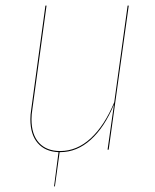

<svg xmlns="http://www.w3.org/2000/svg" viewBox="-20 -537 557 689"><path d="M442 -517 370 0H366L389 -162Q355 -80 305.5 -35.5Q256 9 196 9H194L177 132H174L190 9Q142 7 115.5 -23.5Q89 -54 89 -109Q89 -126 92 -144L143 -517H147L96 -144Q93 -126 93 -109Q93 -54 120 -24.5Q147 5 196 5Q256 5 305.5 -40.5Q355 -86 390 -170L438 -517Z"/></svg>

Font: Fira Sans Condensed Four
Style: Italic
Weight: 100
Width: 3
Italic angle: -8°
Designer: bBox Type GmbH & Carrois Corporate GbR & Edenspiekermann AG
Foundry: bBox Type GmbH & Carrois Corporate GbR & Edenspiekermann AG
Version: Version 4.301